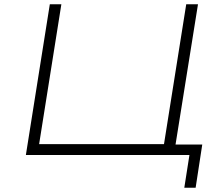

<svg xmlns="http://www.w3.org/2000/svg" viewBox="-20 -725 1031 898"><path d="M842 153 866 0H101L213 -705H267L163 -51H747L851 -705H906L801 -49H926L895 153Z"/></svg>

Font: Nunito Sans 7pt Expanded ExtraLight
Style: Italic
Weight: 250
Width: 7
Italic angle: -9°
Designer: Vernon Adams
Foundry: Vernon Adams
Version: Version 3.101;gftools[0.9.27]